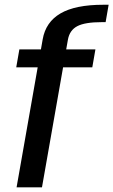

<svg xmlns="http://www.w3.org/2000/svg" viewBox="-20 -808 488 828"><path d="M51.5 0 142.5 -517.5H50L63.5 -595H156.5L164 -638Q177 -713 241 -750.2Q305 -787.5 425.5 -787.5H448.5L435.5 -712.5H419Q346.5 -712.5 313.5 -695.2Q280.5 -678 273 -637.5L265.5 -595H391.5L378 -517.5H252L161 0Z"/></svg>

Font: Anybody Medium
Style: Italic
Weight: 500
Italic angle: -10°
Designer: Tyler Finck
Foundry: Etcetera Type Company
Version: Version 1.010; ttfautohint (v1.8.3) -l 8 -r 50 -G 200 -x 14 